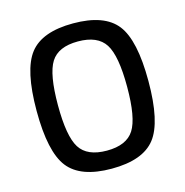

<svg xmlns="http://www.w3.org/2000/svg" viewBox="-106 -802 881 914"><g transform="rotate(-15 334.5 -345.0)"><path d="M334 -703Q488 -703 549 -625Q610 -547 610 -345Q610 -143 549 -65Q488 13 334 13Q181 13 120 -65Q59 -143 59 -345Q59 -547 120 -625Q181 -703 334 -703ZM468 -556Q431 -614 334 -614Q237 -614 200.5 -556Q164 -498 164 -345Q164 -192 200.5 -134Q237 -76 334 -76Q431 -76 468 -134Q505 -192 505 -345Q505 -498 468 -556Z"/></g></svg>

Font: Exo 2.0 Medium
Style: Regular
Weight: 500
Designer: Natanael Gama
Version: Version 1.001;PS 001.001;hotconv 1.0.70;makeotf.lib2.5.58329